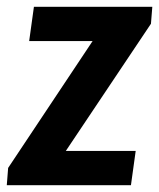

<svg xmlns="http://www.w3.org/2000/svg" viewBox="-32 -546 469 566"><path d="M-12 0 -8 -51 241 -425H54L68 -526H417L413 -476L162 -101H368L354 0Z"/></svg>

Font: Archivo Narrow
Style: Bold Italic
Weight: 700
Italic angle: -8°
Designer: Hector Gatti
Foundry: Omnibus-Type
Version: Version 3.002